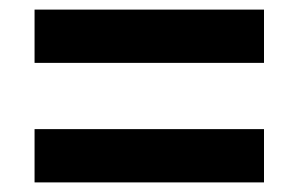

<svg xmlns="http://www.w3.org/2000/svg" viewBox="-20 -520 622 400"><path d="M52 -500H530V-389H52ZM52 -251H530V-140H52Z"/></svg>

Font: Murecho Thin ExtraBold
Style: Regular
Weight: 800
Version: Version 1.010